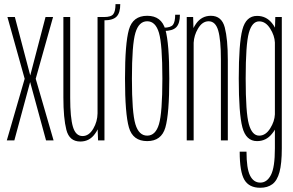

<svg xmlns="http://www.w3.org/2000/svg" viewBox="-20 -680 1419 930"><path d="M13 0 99.5 -298.5 16 -597.5H52L126.5 -314.5L200.5 -597.5H237L153 -298.5L239.5 0H203L126 -282.5L49.5 0Z M455 0 453 -53.5Q448 -42.5 440.5 -32.5Q414 5.5 369 5.5Q316 5.5 301.5 -51Q287 -107.5 287 -208V-597.5H320V-205Q320 -110.5 333.2 -65.8Q346.5 -21 380 -21Q411 -21 432 -57Q452 -91.5 452.5 -131V-597.5H486V0ZM484 -597.5Q518.5 -597.5 529 -611.8Q539.5 -626 539.5 -660H562.5Q562.5 -618 544.8 -599.8Q527 -581.5 484 -581.5Z M693 3.5Q623.5 3.5 604.5 -62.5Q585.5 -128.5 585.5 -299.5Q585.5 -470 604.5 -536.8Q623.5 -603.5 693 -603.5Q762 -603.5 781 -536.8Q800 -470 800 -299.5Q800 -128.5 781 -62.5Q762 3.5 693 3.5ZM693 -23Q733.5 -23 750 -78.5Q766.5 -134 766.5 -299Q766.5 -464.5 750 -520.8Q733.5 -577 693 -577Q652.5 -577 635.8 -520.8Q619 -464.5 619 -299Q619 -134 635.8 -78.5Q652.5 -23 693 -23ZM773 -546Q807.5 -546 818 -560.2Q828.5 -574.5 828.5 -608.5H851.5Q851.5 -566.5 833.8 -548.2Q816 -530 773 -530Z M884.5 0V-597.5H915.5L917 -544Q922.5 -555 929.5 -565Q956.5 -603.5 1001.5 -603.5Q1054 -603.5 1068.8 -546.8Q1083.5 -490 1083.5 -389.5V0H1050V-392.5Q1050 -487 1037 -532Q1024 -577 990.5 -577Q959.5 -577 938.5 -540.5Q920 -509 918 -473V0Z M1240.5 229.5Q1186.5 229.5 1163.8 191Q1141 152.5 1141 54.5H1174Q1174 135.5 1191 170Q1208 204.5 1241 204.5Q1273 204.5 1292.2 167.8Q1311.5 131 1311.5 38.5V-52Q1305.5 -41.5 1297 -31.5Q1269 3.5 1225 3.5Q1171.5 3.5 1154 -63.5Q1136.5 -130.5 1136.5 -299.5Q1136.5 -469.5 1154 -536.2Q1171.5 -603 1225 -603Q1269 -603 1297 -568.5Q1306 -557.5 1312 -546L1313.5 -597.5H1345V39Q1345 112 1333.8 153.5Q1322.5 195 1299.2 212.2Q1276 229.5 1240.5 229.5ZM1311.5 -474Q1310 -507.5 1289 -541Q1267 -576.5 1235.5 -576.5Q1201 -576.5 1185.5 -521.2Q1170 -466 1170 -299.5Q1170 -133.5 1185.5 -78.2Q1201 -23 1235.5 -23Q1267 -23 1289 -58.5Q1310 -92 1311.5 -126Z"/></svg>

Font: Anybody Condensed ExtraLight
Style: Regular
Weight: 200
Width: 3
Designer: Tyler Finck
Foundry: Etcetera Type Company
Version: Version 1.010; ttfautohint (v1.8.3) -l 8 -r 50 -G 200 -x 14 